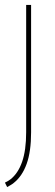

<svg xmlns="http://www.w3.org/2000/svg" viewBox="-29 -550 221 778"><path d="M97 -14Q97 64 79 114Q61 164 27 191Q21 196 14 200Q7 204 0 208L-9 190Q2 185 13 177Q44 153 60.5 106Q77 59 77 -14V-530H97Z"/></svg>

Font: Georama Thin
Style: Regular
Weight: 100
Designer: Jean-Baptiste Levee
Foundry: Production Type
Version: Version 1.000